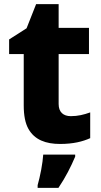

<svg xmlns="http://www.w3.org/2000/svg" viewBox="-20 -683 486 924"><path d="M320.8 -124C285.2 -124 262.2 -143.1 262.2 -182.1V-422.9H408.2V-548.8H262.2V-663.1H153.8L107.9 -546.9L23.9 -493.2V-422.9H94.2V-175.8C94.2 -127.4 101.6 -89.8 116.7 -63C146.5 -9.8 200.7 9.8 269 9.8C333 9.8 378.4 -2 414.1 -18.1V-142.1C383.3 -130.9 354.5 -124 320.8 -124ZM341.8 61H188C186.5 81.5 183.6 106 178.2 134.3C172.9 162.6 167 187 161.1 208V221.2H261.2C296.9 168 320.8 120.1 341.8 70.8Z"/></svg>

Font: Noto Reveo Sans
Style: Regular
Weight: 800
Designer: Monotype Design Team
Foundry: Monotype Imaging Inc.
Version: Version 2.007